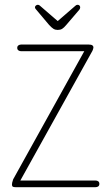

<svg xmlns="http://www.w3.org/2000/svg" viewBox="-20 -782 460 802"><path d="M332 -568 35 -33Q32 -25 31 -19.5Q30 -14 30 -12Q30 -3 35 -1.5Q40 0 48 0H378Q386 0 390.5 -3.5Q395 -7 395 -14Q395 -21 390.5 -24.5Q386 -28 378 -28H65L359 -557Q363 -563 366 -569.5Q369 -576 370 -582Q371 -588 366.5 -592Q362 -596 350 -596H69Q62 -596 57 -592.5Q52 -589 52 -582Q52 -575 57 -571.5Q62 -568 69 -568ZM221 -694 147 -758Q143 -762 138 -762Q134 -762 130 -759Q126 -756 126 -751Q126 -747 131 -742L185 -678Q196 -666 203.5 -661.5Q211 -657 221 -657Q232 -657 239.5 -661.5Q247 -666 257 -678L311 -741Q315 -746 315 -751Q315 -756 312 -759Q309 -762 304 -762Q299 -762 295 -758Z"/></svg>

Font: Beiruti ExtraLight
Style: Regular
Weight: 250
Designer: Arlette Boutros
Foundry: Boutros
Version: Version 1.41